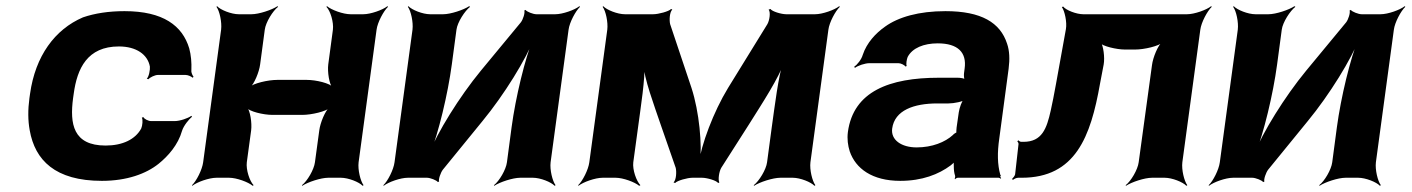

<svg xmlns="http://www.w3.org/2000/svg" viewBox="-20 -574 4558 620"><path d="M216 -257 218 -271C229 -353 262 -424 364 -424C420 -424 457 -398 464 -359C465 -349 461 -326 454 -320L459 -318C464 -324 480 -332 490 -332H579C587 -332 598 -327 602 -323L605 -326C602 -330 597 -339 598 -347C599 -372 597 -396 591 -418C569 -491 507 -538 382 -538C331 -538 286 -531 248 -518C157 -479 94 -393 77 -271L75 -257C70 -220 70 -185 76 -153C93 -57 158 10 309 10C390 10 452 -13 492 -45C523 -70 555 -106 568 -152C573 -168 590 -189 600 -197L598 -200C587 -192 561 -183 544 -183H468C459 -183 445 -190 443 -196L438 -194C442 -188 440 -168 436 -159C417 -124 376 -104 321 -104C216 -104 205 -174 216 -257Z M1138 -50 1196 -478C1199 -502 1219 -539 1233 -552L1231 -554C1216 -542 1177 -528 1153 -528H1112C1088 -528 1050 -542 1036 -554L1034 -552C1047 -539 1058 -502 1055 -478L1040 -366C1037 -342 1043 -302 1054 -290L1056 -292C1046 -305 1001 -316 971 -316H875C845 -316 798 -305 784 -292L786 -290C801 -302 817 -342 820 -366L835 -478C838 -502 861 -539 878 -552L876 -554C858 -542 816 -528 792 -528H751C727 -528 692 -542 681 -554L679 -552C689 -539 697 -502 694 -478L636 -50C633 -26 614 11 600 24L601 26C616 14 655 0 679 0H720C744 0 782 14 796 26L799 24C786 11 774 -26 777 -50L791 -153C794 -177 788 -217 777 -229L775 -227C785 -214 830 -203 860 -203H956C986 -203 1033 -214 1047 -227L1045 -229C1030 -217 1014 -177 1011 -153L997 -50C994 -26 972 11 955 24L956 26C974 14 1016 0 1040 0H1081C1105 0 1140 14 1151 26L1154 24C1144 11 1135 -26 1138 -50Z M1662 -502 1533 -346C1463 -261 1392 -146 1364 -75L1368 -74C1396 -145 1426 -269 1439 -366L1454 -478C1457 -502 1481 -539 1498 -552L1495 -554C1477 -542 1435 -528 1411 -528H1369C1345 -528 1310 -542 1299 -554L1297 -552C1307 -539 1315 -502 1312 -478L1254 -50C1251 -26 1232 11 1218 24L1219 26C1234 14 1273 0 1297 0H1359C1369 0 1390 8 1394 14L1398 12C1395 6 1403 -17 1410 -26L1538 -183C1608 -268 1679 -383 1706 -453L1703 -454C1675 -384 1645 -260 1632 -163L1617 -50C1614 -26 1592 11 1575 24L1576 26C1594 14 1636 0 1660 0H1701C1725 0 1760 14 1771 26L1774 24C1764 11 1755 -26 1758 -50L1816 -478C1819 -502 1839 -539 1853 -552L1851 -554C1836 -542 1797 -528 1773 -528H1712C1702 -528 1681 -536 1677 -542L1673 -540C1676 -533 1669 -511 1662 -502Z M2213 -290 2144 -496C2141 -508 2142 -535 2151 -543L2147 -545C2140 -537 2106 -528 2089 -528H1998C1974 -528 1939 -542 1928 -554L1926 -552C1936 -539 1944 -502 1941 -478L1883 -50C1880 -26 1861 11 1847 24L1848 26C1863 14 1902 0 1926 0H1968C1992 0 2030 14 2044 26L2048 24C2035 11 2022 -26 2025 -50L2040 -160C2049 -229 2064 -320 2061 -371L2057 -370C2060 -319 2092 -235 2114 -170L2162 -32C2165 -20 2164 7 2155 15L2160 17C2167 9 2200 0 2216 0H2247C2263 0 2294 9 2299 17L2303 15C2298 7 2302 -20 2309 -32L2399 -173C2441 -240 2497 -325 2514 -378L2510 -379C2493 -326 2482 -233 2472 -162L2457 -50C2454 -26 2431 11 2414 24L2415 26C2433 14 2476 0 2500 0H2540C2564 0 2599 14 2610 26L2613 24C2603 11 2594 -26 2597 -50L2655 -478C2658 -502 2678 -539 2692 -552L2690 -554C2675 -542 2636 -528 2612 -528H2519C2503 -528 2473 -537 2468 -545L2462 -543C2469 -535 2465 -508 2458 -496L2331 -290C2284 -213 2244 -106 2236 -44H2240C2248 -106 2238 -213 2213 -290Z M3207 -128 3237 -352C3241 -383 3240 -410 3232 -433C3210 -501 3149 -538 3033 -538C2947 -538 2881 -519 2838 -488C2808 -467 2779 -436 2766 -397C2762 -382 2748 -365 2738 -358L2741 -355C2750 -362 2773 -370 2788 -370H2881C2889 -370 2901 -364 2904 -359L2908 -361C2905 -366 2908 -383 2911 -390C2926 -419 2963 -434 3008 -434C3074 -434 3102 -404 3095 -353L3093 -338C3092 -331 3093 -318 3096 -314L3098 -317C3095 -321 3081 -323 3072 -323H3012C2852 -323 2736 -279 2718 -148C2715 -125 2718 -104 2724 -85C2743 -30 2796 10 2887 10C2958 10 3011 -11 3050 -40C3055 -44 3062 -50 3064 -54L3061 -55C3059 -51 3060 -43 3060 -37C3060 -26 3061 -16 3064 -7C3065 -5 3064 1 3063 3L3064 5C3065 3 3070 0 3073 0H3205C3207 0 3210 2 3211 3L3213 1C3212 0 3210 -2 3210 -4C3210 -5 3212 -7 3212 -7L3210 -10C3201 -43 3200 -80 3207 -128ZM2861 -159C2869 -218 2931 -240 3007 -240H3043C3061 -240 3090 -246 3098 -253L3094 -256C3086 -249 3078 -225 3076 -211L3069 -162C3069 -159 3067 -145 3069 -143L3071 -146C3069 -148 3059 -141 3057 -138C3032 -115 2990 -98 2940 -98C2891 -98 2856 -122 2861 -159Z M3813 -528H3478C3456 -528 3422 -541 3413 -553L3409 -551C3418 -539 3426 -502 3422 -480L3390 -303C3384 -269 3378 -240 3373 -217C3360 -159 3345 -116 3285 -116H3278C3274 -116 3270 -119 3269 -121L3265 -118C3267 -116 3269 -112 3269 -109L3258 -11C3257 -6 3251 1 3248 4L3251 7C3254 4 3262 0 3268 0H3279C3453 0 3502 -133 3532 -303L3544 -366C3548 -388 3543 -427 3534 -439L3531 -436C3540 -425 3585 -414 3613 -414H3645C3675 -414 3722 -425 3736 -438L3734 -440C3719 -428 3703 -388 3700 -364L3657 -50C3654 -26 3632 11 3615 24L3616 26C3634 14 3676 0 3700 0H3741C3765 0 3800 14 3811 26L3814 24C3804 11 3795 -26 3798 -50L3856 -478C3859 -502 3879 -539 3893 -552L3891 -554C3876 -542 3837 -528 3813 -528Z M4327 -502 4198 -346C4128 -261 4057 -146 4029 -75L4033 -74C4061 -145 4091 -269 4104 -366L4119 -478C4122 -502 4146 -539 4163 -552L4160 -554C4142 -542 4100 -528 4076 -528H4034C4010 -528 3975 -542 3964 -554L3962 -552C3972 -539 3980 -502 3977 -478L3919 -50C3916 -26 3897 11 3883 24L3884 26C3899 14 3938 0 3962 0H4024C4034 0 4055 8 4059 14L4063 12C4060 6 4068 -17 4075 -26L4203 -183C4273 -268 4344 -383 4371 -453L4368 -454C4340 -384 4310 -260 4297 -163L4282 -50C4279 -26 4257 11 4240 24L4241 26C4259 14 4301 0 4325 0H4366C4390 0 4425 14 4436 26L4439 24C4429 11 4420 -26 4423 -50L4481 -478C4484 -502 4504 -539 4518 -552L4516 -554C4501 -542 4462 -528 4438 -528H4377C4367 -528 4346 -536 4342 -542L4338 -540C4341 -533 4334 -511 4327 -502Z"/></svg>

Font: Asimov
Style: EdgeWideIt
Weight: 500
Designer: Google
Version: Version 2.000980: 2014